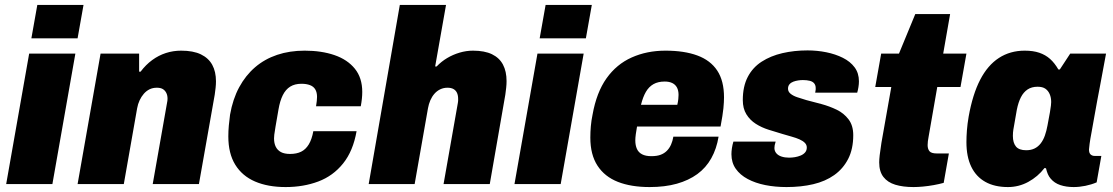

<svg xmlns="http://www.w3.org/2000/svg" viewBox="-20 -745 4503 777"><path d="M107 -590 131 -725H318L294 -590ZM5 0 98 -528H285L192 0Z M294 0 387 -528H543V-455H549Q570 -483 596 -502Q622 -521 651.5 -530.5Q681 -540 713 -540Q762 -540 793 -525Q824 -510 839 -482.5Q854 -455 854 -416Q854 -403 852.5 -389.5Q851 -376 849 -362L785 0H598L656 -329Q657 -333 657.5 -337.5Q658 -342 658 -346Q658 -359 653 -369Q648 -379 639 -384.5Q630 -390 615 -390Q598 -390 585 -383.5Q572 -377 562 -365.5Q552 -354 545 -339Q538 -324 535 -307L481 0Z M1136 12Q1064 12 1012 -10.5Q960 -33 932 -78.5Q904 -124 904 -193Q904 -215 906 -237Q908 -259 911 -281Q922 -344 948 -392Q974 -440 1012.5 -473Q1051 -506 1101.5 -523Q1152 -540 1213 -540Q1281 -540 1333.5 -522Q1386 -504 1416 -467Q1446 -430 1446 -373Q1446 -360 1444.5 -345.5Q1443 -331 1440 -315H1259Q1261 -327 1262 -336.5Q1263 -346 1263 -353Q1263 -371 1256 -383Q1249 -395 1234.5 -400.5Q1220 -406 1200 -406Q1173 -406 1154.5 -394.5Q1136 -383 1124.5 -360Q1113 -337 1107 -302Q1099 -256 1095 -232.5Q1091 -209 1090 -200Q1089 -191 1089 -185Q1089 -165 1096 -151Q1103 -137 1117 -129.5Q1131 -122 1154 -122Q1180 -122 1198.5 -131Q1217 -140 1229.5 -160.5Q1242 -181 1248 -214H1423Q1409 -134 1368.5 -83.5Q1328 -33 1268 -10.5Q1208 12 1136 12Z M1472 0 1598 -725H1785L1741 -476H1747Q1766 -496 1789.5 -510Q1813 -524 1840 -532Q1867 -540 1894 -540Q1941 -540 1971 -525.5Q2001 -511 2015.5 -483.5Q2030 -456 2030 -417Q2030 -404 2028.5 -390Q2027 -376 2025 -362L1962 0H1775L1833 -329Q1834 -333 1834 -337Q1834 -341 1834 -345Q1834 -359 1829.5 -369Q1825 -379 1815.5 -384.5Q1806 -390 1791 -390Q1775 -390 1761.5 -383.5Q1748 -377 1738 -365.5Q1728 -354 1721.5 -339Q1715 -324 1712 -307L1658 0Z M2164 -590 2188 -725H2375L2351 -590ZM2062 0 2155 -528H2342L2249 0Z M2609 12Q2534 12 2480.5 -9Q2427 -30 2398 -74.5Q2369 -119 2369 -188Q2369 -211 2371 -234Q2373 -257 2378 -281Q2394 -371 2434.5 -428Q2475 -485 2536.5 -512.5Q2598 -540 2673 -540Q2749 -540 2802 -520.5Q2855 -501 2882.5 -459.5Q2910 -418 2910 -351Q2910 -332 2907.5 -306.5Q2905 -281 2896 -233H2558Q2555 -217 2553 -202Q2551 -187 2551 -177Q2551 -157 2557.5 -142.5Q2564 -128 2578.5 -120.5Q2593 -113 2616 -113Q2638 -113 2653 -118.5Q2668 -124 2678.5 -134.5Q2689 -145 2695.5 -159.5Q2702 -174 2705 -192H2888Q2880 -143 2858.5 -104.5Q2837 -66 2802 -40.5Q2767 -15 2719 -1.5Q2671 12 2609 12ZM2574 -321H2721Q2724 -334 2725 -344Q2726 -354 2726 -361Q2726 -379 2719.5 -391Q2713 -403 2700.5 -409Q2688 -415 2670 -415Q2643 -415 2624.5 -404.5Q2606 -394 2594 -373.5Q2582 -353 2574 -321Z M3163 12Q3117 12 3077 4Q3037 -4 3006 -20.5Q2975 -37 2957.5 -62Q2940 -87 2940 -121Q2940 -132 2942 -145.5Q2944 -159 2948 -172H3119Q3116 -163 3115 -157Q3114 -151 3114 -146Q3114 -134 3121.5 -125Q3129 -116 3142.5 -111.5Q3156 -107 3173 -107Q3185 -107 3197 -109Q3209 -111 3220 -115.5Q3231 -120 3238 -128Q3245 -136 3245 -148Q3245 -159 3237 -167Q3229 -175 3215.5 -181Q3202 -187 3184 -192Q3166 -197 3146 -203Q3119 -211 3090.5 -220Q3062 -229 3038.5 -244Q3015 -259 3000.5 -282.5Q2986 -306 2986 -340Q2986 -395 3006 -433.5Q3026 -472 3062.5 -495.5Q3099 -519 3146.5 -530Q3194 -541 3248 -541Q3287 -541 3324 -533.5Q3361 -526 3391 -511Q3421 -496 3438.5 -472.5Q3456 -449 3456 -416Q3456 -405 3454 -392.5Q3452 -380 3449 -370H3279Q3281 -379 3281 -382.5Q3281 -386 3281 -389Q3281 -400 3275 -407.5Q3269 -415 3257 -418Q3245 -421 3229 -421Q3220 -421 3210 -419.5Q3200 -418 3190.5 -414.5Q3181 -411 3175 -404Q3169 -397 3169 -386Q3169 -374 3179.5 -365.5Q3190 -357 3206.5 -351.5Q3223 -346 3243 -340Q3271 -333 3304 -324Q3337 -315 3366 -301Q3395 -287 3414 -262Q3433 -237 3433 -198Q3433 -142 3412.5 -102Q3392 -62 3356 -36.5Q3320 -11 3271 0.5Q3222 12 3163 12Z M3677 12Q3634 12 3603 2.5Q3572 -7 3555 -29Q3538 -51 3538 -88Q3538 -99 3540 -117Q3542 -135 3547 -167L3587 -393H3522L3546 -528H3618L3684 -688H3825L3797 -528H3891L3867 -393H3773L3738 -192Q3736 -182 3735 -173.5Q3734 -165 3734 -158Q3734 -142 3741.5 -133Q3749 -124 3771 -124H3820L3799 -5Q3781 0 3759 4Q3737 8 3715.5 10Q3694 12 3677 12Z M4059 12Q4005 12 3967.5 -9Q3930 -30 3910.5 -70.5Q3891 -111 3891 -170Q3891 -192 3893 -218Q3895 -244 3900 -273Q3916 -363 3946.5 -422Q3977 -481 4022.5 -510.5Q4068 -540 4127 -540Q4161 -540 4186 -531.5Q4211 -523 4229.5 -506.5Q4248 -490 4263 -464H4269L4311 -528H4456L4432 -399Q4427 -372 4420.5 -338.5Q4414 -305 4408.5 -272Q4403 -239 4397.5 -210.5Q4392 -182 4389.5 -163Q4387 -144 4387 -140Q4387 -126 4393.5 -120Q4400 -114 4410 -114H4437L4418 -7Q4397 2 4372.5 7Q4348 12 4325 12Q4295 12 4271 4Q4247 -4 4232 -22Q4225 -30 4220.5 -40.5Q4216 -51 4213 -64L4207 -65Q4180 -30 4141.5 -9Q4103 12 4059 12ZM4133 -137Q4152 -137 4166.5 -144Q4181 -151 4191.5 -164.5Q4202 -178 4208.5 -196.5Q4215 -215 4219 -237Q4226 -273 4229 -291Q4232 -309 4233 -318Q4234 -327 4234 -332Q4234 -350 4228 -364Q4222 -378 4210.5 -386Q4199 -394 4179 -394Q4155 -394 4138.5 -383Q4122 -372 4111.5 -351.5Q4101 -331 4095 -301Q4088 -259 4084 -238Q4080 -217 4079.5 -208.5Q4079 -200 4079 -195Q4079 -167 4091.5 -152Q4104 -137 4133 -137Z"/></svg>

Font: Archivo SemiCondensed Black
Style: Italic
Weight: 900
Width: 4
Italic angle: -10°
Designer: Hector Gatti
Foundry: Omnibus-Type
Version: Version 2.001